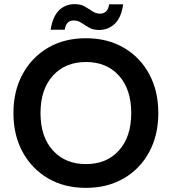

<svg xmlns="http://www.w3.org/2000/svg" viewBox="-20 -897 831 929"><path d="M396 12Q291 12 212.5 -34Q134 -80 89.5 -161.5Q45 -243 45 -350Q45 -457 89.5 -538.5Q134 -620 212.5 -666Q291 -712 396 -712Q500 -712 579 -666Q658 -620 702 -538.5Q746 -457 746 -350Q746 -243 702 -161.5Q658 -80 579 -34Q500 12 396 12ZM396 -103Q496 -103 555.5 -169Q615 -235 615 -350Q615 -465 555.5 -531Q496 -597 396 -597Q296 -597 236 -531Q176 -465 176 -350Q176 -235 236 -169Q296 -103 396 -103ZM459 -752Q431 -752 411 -763.5Q391 -775 374 -786.5Q357 -798 336 -798Q300 -798 293 -753H225Q235 -817 265.5 -847Q296 -877 342 -877Q370 -877 390 -865.5Q410 -854 427 -842.5Q444 -831 465 -831Q482 -831 493.5 -842Q505 -853 508 -876H576Q567 -812 535.5 -782Q504 -752 459 -752Z"/></svg>

Font: Firefly Display
Style: Bold
Weight: 700
Designer: Colophon Foundry, Jonny Pinhorn
Foundry: Colophon Foundry
Version: Version 1.200; ttfautohint (v1.8.3)